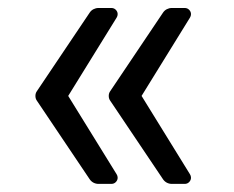

<svg xmlns="http://www.w3.org/2000/svg" viewBox="-20 -534 580 476"><path d="M202.4 -89.5 71.4 -284.4Q67.8 -289.4 67.8 -296.2Q67.8 -302.9 71.4 -307.9L202.4 -502.8Q206 -508.2 211.8 -511.2Q217.7 -514.2 224.1 -514.2H256Q262.8 -514.2 267.2 -509.6Q271.7 -505 271.7 -498.9Q271.7 -494.3 269.2 -490.4L149.1 -296.2L269.2 -101.9Q271.7 -98 271.7 -93.4Q271.7 -87.4 267.2 -82.7Q262.8 -78.1 256 -78.1H224.1Q217.7 -78.1 211.8 -81.1Q206 -84.2 202.4 -89.5ZM384.2 -89.5 253.2 -284.4Q249.6 -289.4 249.6 -296.2Q249.6 -302.9 253.2 -307.9L384.2 -502.8Q387.8 -508.2 393.6 -511.2Q399.5 -514.2 405.9 -514.2H437.9Q444.6 -514.2 449 -509.6Q453.5 -505 453.5 -498.9Q453.5 -494.3 451 -490.4L331 -296.2L451 -101.9Q453.5 -98 453.5 -93.4Q453.5 -87.4 449 -82.7Q444.6 -78.1 437.9 -78.1H405.9Q399.5 -78.1 393.6 -81.1Q387.8 -84.2 384.2 -89.5Z"/></svg>

Font: DeltaSans
Style: Regular
Weight: 400
Designer: Rasmus Andersson
Foundry: rsms
Version: Version 3.012